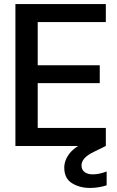

<svg xmlns="http://www.w3.org/2000/svg" viewBox="-20 -720 579 947"><path d="M56 0V-700H502V-611H166V-398H472V-310H166V-89H502V0ZM424 207Q373 207 335 183.5Q297 160 297 107Q297 69 325 34.5Q353 0 427 -32L476 -53L502 0L447 27Q411 44 396.5 61Q382 78 382 96Q382 117 397 128.5Q412 140 437 140Q469 140 506 126V194Q488 200 467 203.5Q446 207 424 207Z"/></svg>

Font: HostGroteskMedium
Style: Regular
Weight: 500
Designer: Doukan Karapınar based on Poppins by Indian Type Foundry, Jonny Pinhorn
Foundry: Element Type
Version: Version 1.001; ttfautohint (v1.8.4.7-5d5b)